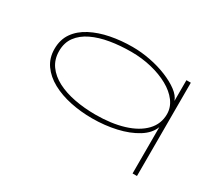

<svg xmlns="http://www.w3.org/2000/svg" viewBox="-117 -695 1234 1098"><g transform="rotate(30 500.0 -146.5)"><path d="M844 167V-139Q826 -91 772 -57.5Q718 -24 643 -7Q568 10 485 10Q410 10 341 -4.5Q272 -19 218 -48.5Q164 -78 132.5 -122.5Q101 -167 101 -227Q101 -289 132 -333Q163 -377 217 -405Q271 -433 339.5 -446.5Q408 -460 483 -460Q541 -460 600.5 -448.5Q660 -437 711.5 -416Q763 -395 798.5 -368.5Q834 -342 844 -312V-449H873V167ZM491 -18Q596 -18 676 -42.5Q756 -67 800.5 -113.5Q845 -160 845 -225Q845 -270 816.5 -308Q788 -346 738.5 -373.5Q689 -401 625 -416.5Q561 -432 491 -432Q417 -432 352 -421Q287 -410 237 -386Q187 -362 158.5 -323.5Q130 -285 130 -230Q130 -175 158.5 -135Q187 -95 237 -69Q287 -43 352.5 -30.5Q418 -18 491 -18Z"/></g></svg>

Font: Inconsolata UltraExpanded ExtraLight
Style: Regular
Weight: 200
Width: 9
Monospace: yes
Designer: Raph Levien, Cyreal, Brenton Simpson
Foundry: Raph Levien, Cyreal, Google
Version: Version 3.001; ttfautohint (v1.8.2.53-6de2)